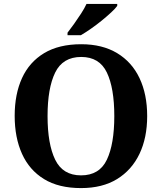

<svg xmlns="http://www.w3.org/2000/svg" viewBox="-20 -951 827 981"><path d="M394 10Q280 10 205 -36Q130 -82 92.5 -165Q55 -248 55 -359Q55 -470 92.5 -552Q130 -634 205.5 -679.5Q281 -725 395 -725Q503 -725 578.5 -679.5Q654 -634 693 -551.5Q732 -469 732 -358Q732 -247 692.5 -164.5Q653 -82 578 -36Q503 10 394 10ZM394 -55Q488 -55 526 -135Q564 -215 564 -358Q564 -501 526 -580.5Q488 -660 395 -660Q301 -660 262 -580.5Q223 -501 223 -358Q223 -215 262 -135Q301 -55 394 -55ZM325 -784Q340 -803 358.5 -829Q377 -855 394.5 -882Q412 -909 422 -931H579V-921Q570 -908 548.5 -888Q527 -868 500 -846Q473 -824 445 -804.5Q417 -785 393 -771H325Z"/></svg>

Font: Noto Serif Thai
Style: Bold
Weight: 700
Designer: Monotype Design Team
Foundry: Monotype Imaging Inc.
Version: Version 2.002; ttfautohint (v1.8.4.7-5d5b)